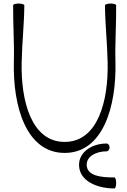

<svg xmlns="http://www.w3.org/2000/svg" viewBox="-20 -830 714 1081"><path d="M54 -800C53 -694 61 -587 58 -481C52 -230 128 31 344 31C560 31 636 -230 630 -481C627 -587 635 -694 634 -800C634 -806 620 -810 603 -810C585 -810 571 -805 571 -800C572 -693 584 -586 586 -479C591 -261 531 -31 344 -31C157 -31 97 -261 102 -479C104 -586 116 -693 117 -800C117 -805 103 -810 85 -810C68 -810 54 -806 54 -800ZM580 -22C498 -22 423 26 425 101C427 189 526 231 624 231C630 231 634 217 634 200C634 183 630 169 624 169C552 169 470 162 468 99C467 49 523 22 580 22C589 22 597 12 597 0C597 -12 589 -22 580 -22Z"/></svg>

Font: Nupuram ExtraLight
Style: Regular
Weight: 200
Designer: Santhosh Thottingal (santhosh.thottingal@gmail.com)
Foundry: SMC
Version: Version 1.000